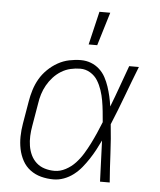

<svg xmlns="http://www.w3.org/2000/svg" viewBox="-53 -794 707 849"><g transform="rotate(5 300.0 -370.0)"><path d="M216 8Q187 8 160.5 1Q134 -6 112.5 -22Q91 -38 78 -62Q65 -86 59.5 -113Q54 -140 54.5 -168.5Q55 -197 60 -226L77 -326Q81 -351 89 -377Q97 -403 110.5 -426.5Q124 -450 144.5 -470Q165 -490 189 -503.5Q213 -517 239.5 -522.5Q266 -528 291 -528Q315 -528 336 -520Q357 -512 373.5 -497Q390 -482 400.5 -462.5Q411 -443 418 -422Q425 -401 430 -379Q435 -357 438 -335Q456 -381 472.5 -427.5Q489 -474 506 -520H549Q523 -454 498.5 -388Q474 -322 447 -257Q454 -193 457 -128.5Q460 -64 465 0H422Q420 -46 418.5 -91.5Q417 -137 415 -182Q405 -161 393.5 -139.5Q382 -118 368.5 -97.5Q355 -77 339.5 -58Q324 -39 304.5 -24Q285 -9 262 -0.5Q239 8 216 8ZM217 -30Q242 -30 266.5 -43Q291 -56 309.5 -76Q328 -96 342 -119Q356 -142 368 -166Q380 -190 390.5 -214Q401 -238 411 -263Q409 -287 406.5 -311Q404 -335 400 -358Q396 -381 388.5 -403.5Q381 -426 369 -445.5Q357 -465 336.5 -477.5Q316 -490 292 -490Q271 -490 249 -485Q227 -480 207.5 -468Q188 -456 172.5 -439Q157 -422 146 -402.5Q135 -383 128.5 -362Q122 -341 119 -319L102 -219Q98 -197 97 -174.5Q96 -152 99.5 -130.5Q103 -109 112 -90Q121 -71 136.5 -57Q152 -43 173 -36.5Q194 -30 217 -30ZM319 -600 354 -748H402L357 -600Z"/></g></svg>

Font: Iosevka Aile XLt Obl
Style: Regular
Weight: 200
Italic angle: -9°
Designer: Belleve Invis
Foundry: Belleve Invis
Version: Version 31.1.0; ttfautohint (v1.8.4)